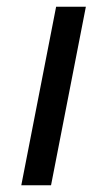

<svg xmlns="http://www.w3.org/2000/svg" viewBox="-20 -548 318 568"><path d="M131 0H43L146 -528H234Z"/></svg>

Font: Libra Sans
Style: Italic
Weight: 400
Italic angle: -12°
Foundry: Context Ltd
Version: Version 1.002